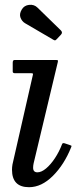

<svg xmlns="http://www.w3.org/2000/svg" viewBox="-20 -770 349 800"><path d="M221 -512 120 -89Q119 -85 118.5 -80Q118 -75 118 -71Q118 -52 136 -52Q152.5 -52 171.8 -68Q191 -84 208.8 -110.8Q226.5 -137.5 238.5 -169Q240.5 -175.5 249 -173L270 -166Q275.5 -164 277.2 -163Q279 -162 276.5 -156.5Q247.5 -84 200.2 -37Q153 10 101 10Q30 10 30 -63Q30 -73 32 -85L117 -458Q118 -462 116.8 -463.5Q115.5 -465 109 -465H42Q33 -465 33 -472V-508.5Q33 -520 40.5 -520H212.5Q219.5 -520 220.8 -518.8Q222 -517.5 221 -512ZM70.5 -730Q80.5 -747.5 101.5 -749.8Q122.5 -752 136.5 -738L233.5 -643.5Q242.5 -634.5 234 -625.5L217 -607.5Q213 -603 210.2 -602Q207.5 -601 202 -604.5L84 -673.5Q71.5 -681 65.5 -696.2Q59.5 -711.5 70.5 -730Z"/></svg>

Font: Besley
Style: Italic
Weight: 400
Italic angle: -13°
Designer: Owen Earl
Foundry: indestructible type*
Version: Version 4.000; ttfautohint (v1.8.4.7-5d5b)